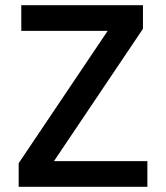

<svg xmlns="http://www.w3.org/2000/svg" viewBox="-20 -720 640 740"><path d="M52 0H548V-99H188L531 -609V-700H62V-601H395L52 -91Z"/></svg>

Font: CommitMono
Style: 600Regular
Weight: 600
Monospace: yes
Designer: Eigil Nikolajsen
Foundry: Eigil Nikolajsen
Version: Version 1.143